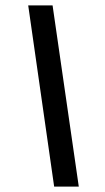

<svg xmlns="http://www.w3.org/2000/svg" viewBox="-20 -694 389 714"><path d="M181.4 0H273L175.5 -674H84.9Z"/></svg>

Font: Anybody Thin
Style: Italic
Weight: 100
Italic angle: -10°
Designer: Tyler Finck
Foundry: Etcetera Type Company
Version: Version 1.114;gftools[0.9.25]